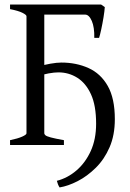

<svg xmlns="http://www.w3.org/2000/svg" viewBox="-20 -635 568 841"><path d="M24 0V-21Q58 -28 77 -36.5Q96 -45 96 -51V-564Q96 -570 78 -579Q60 -588 24 -595V-615H244V-595Q212 -592 193 -587Q174 -582 174 -575V-51Q174 -47 179 -42.5Q184 -38 202.5 -33Q221 -28 260 -21V0ZM393 -469Q394 -516 382 -543.5Q370 -571 353 -571H148L162 -615H423L439 -604Q438 -587 433.5 -559.5Q429 -532 423.5 -506.5Q418 -481 414 -469ZM229 157Q276 145 315 111.5Q354 78 377.5 26.5Q401 -25 401 -93Q401 -173 378.5 -222Q356 -271 318.5 -294.5Q281 -318 236 -318Q218 -318 193 -313.5Q168 -309 142 -300V-342Q172 -351 200.5 -356Q229 -361 249 -361Q314 -361 367.5 -337Q421 -313 452 -258.5Q483 -204 483 -113Q483 -43 460 10Q437 63 399.5 100Q362 137 320 158.5Q278 180 241 186Q237 180 234 172.5Q231 165 229 157Z"/></svg>

Font: ChillKai
Style: Regular
Weight: 400
Designer: ChillType
Foundry: 寒蝉字型
Version: Version 2.000